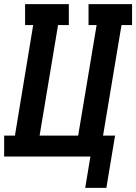

<svg xmlns="http://www.w3.org/2000/svg" viewBox="-24 -755 657 926"><path d="M387 151 412 0H-4V-101H48L136 -634H97V-735H308V-634H256L167 -101H353L442 -634H403V-735H613V-634H562L473 -101H531L489 151Z"/></svg>

Font: Iosevka Etoile Oblique
Style: Bold
Weight: 700
Italic angle: -9°
Designer: Belleve Invis
Foundry: Belleve Invis
Version: Version 15.5.2; ttfautohint (v1.8.4)